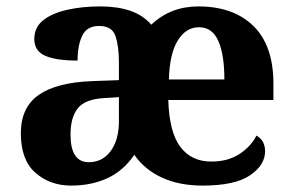

<svg xmlns="http://www.w3.org/2000/svg" viewBox="-20 -569 915 599"><path d="M202 10Q136 10 90.5 -30Q45 -70 45 -153Q45 -234 101 -273Q157 -312 269 -316L351 -319V-374Q351 -424 340.5 -456Q330 -488 289 -488Q251 -488 236.5 -457.5Q222 -427 222 -380Q155 -380 121 -395Q87 -410 87 -447Q87 -484 115 -506Q143 -528 190 -538.5Q237 -549 293 -549Q346 -549 386 -535.5Q426 -522 452 -492Q512 -549 599 -549Q708 -549 770.5 -488Q833 -427 833 -308V-257H505Q508 -157 542.5 -111Q577 -65 639 -65Q691 -65 727 -88.5Q763 -112 780 -146Q807 -131 807 -97Q807 -54 760 -22Q713 10 612 10Q539 10 485 -15Q431 -40 399 -86Q365 -36 315 -13Q265 10 202 10ZM680 -321Q680 -399 661 -441.5Q642 -484 601 -484Q560 -484 534.5 -442.5Q509 -401 507 -321ZM257 -63Q300 -63 325.5 -98Q351 -133 351 -191V-266L306 -263Q246 -260 223 -231.5Q200 -203 200 -149Q200 -63 257 -63Z"/></svg>

Font: Noto Serif Tibetan
Style: Bold
Weight: 700
Designer: Monotype Design Team
Foundry: Monotype Imaging Inc.
Version: Version 2.103; ttfautohint (v1.8.4.7-5d5b)